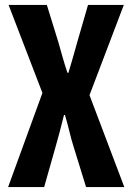

<svg xmlns="http://www.w3.org/2000/svg" viewBox="-20 -763 540 783"><path d="M13 0H160L206 -162C217 -200 230 -249 241 -294H245C259 -249 268 -200 281 -162L331 0H487L345 -375L485 -743H339L295 -591C286 -556 272 -511 259 -466H255C240 -511 228 -556 218 -591L171 -743H15L153 -384Z"/></svg>

Font: Noto Sans Mono CJK SC
Style: Bold
Weight: 700
Designer: Ryoko NISHIZUKA 西塚涼子 (kana, bopomofo & ideographs); Paul D. Hunt (Latin, Greek & Cyrillic); Sandoll Communications 산돌커뮤니
Foundry: Adobe
Version: Version 2.004;hotconv 1.0.118;makeotfexe 2.5.65603